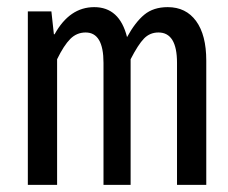

<svg xmlns="http://www.w3.org/2000/svg" viewBox="-20 -518 640 538"><path d="M58 0V-486H124L131 -422H133Q175 -498 244 -498Q315 -498 336 -414Q359 -456 384.5 -477Q410 -498 450 -498Q501 -498 529.5 -459Q558 -420 558 -348V0H476V-342Q476 -427 424 -427Q400 -427 383.5 -410Q367 -393 346 -352V0H270V-342Q270 -427 220 -427Q195 -427 177 -409Q159 -391 140 -352V0Z"/></svg>

Font: TypoPRO Source Code Pro
Style: Regular
Weight: 400
Monospace: yes
Designer: Paul D. Hunt, Teo Tuominen
Foundry: Adobe Systems Incorporated
Version: Version 2.010;PS 1.0;hotconv 1.0.84;makeotf.lib2.5.63406